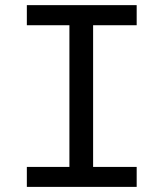

<svg xmlns="http://www.w3.org/2000/svg" viewBox="-20 -731 640 751"><path d="M85 -710.9V-632.3H251.5V-78.1H85V0H514.6V-78.1H344.2V-632.3H514.6V-710.9Z"/></svg>

Font: Roboto Mono
Style: Regular
Weight: 400
Monospace: yes
Designer: Google
Version: Version 3.000